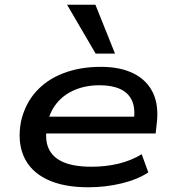

<svg xmlns="http://www.w3.org/2000/svg" viewBox="-20 -784 738 813"><path d="M354 9Q247 9 177.5 -25Q108 -59 80.5 -122Q53 -185 69 -270Q86 -344 132 -395.5Q178 -447 248.5 -474Q319 -501 407 -501Q489 -501 545.5 -473Q602 -445 628 -390.5Q654 -336 643 -254L639 -219H151L162 -290H572L546 -271Q554 -323 539.5 -356.5Q525 -390 490 -406.5Q455 -423 402 -423Q343 -423 296 -403Q249 -383 219 -345.5Q189 -308 179 -254V-249Q169 -193 186 -155Q203 -117 248 -97.5Q293 -78 368 -78Q428 -78 482 -91Q536 -104 580 -131L608 -54Q563 -24 495 -7.5Q427 9 354 9ZM385 -557 264 -764H384L467 -557Z"/></svg>

Font: Nunito Sans 10pt Expanded SemiBold
Style: Italic
Weight: 600
Width: 7
Italic angle: -9°
Designer: Vernon Adams
Foundry: Vernon Adams
Version: Version 3.101;gftools[0.9.27]